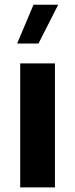

<svg xmlns="http://www.w3.org/2000/svg" viewBox="-20 -811 325 831"><path d="M125 -790.5 54.2 -622.6H146.5L231.9 -790.5ZM67.4 -536.6V0H217.8V-536.6Z"/></svg>

Font: Estedad-FD-VF Thin
Style: Regular
Weight: 100
Designer: Amin Abedi
Version: Version 5.0